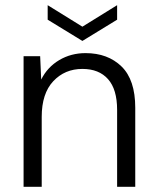

<svg xmlns="http://www.w3.org/2000/svg" viewBox="-20 -721 603 741"><path d="M71 0V-504H135L139 -414Q163 -462 208.5 -489Q254 -516 310 -516Q396 -516 449 -464.5Q502 -413 502 -305V0H432V-297Q432 -376 397 -415.5Q362 -455 298 -455Q230 -455 185.5 -407.5Q141 -360 141 -270V0ZM298 -563 164 -645V-701L298 -618L432 -701V-645Z"/></svg>

Font: DM Sans Light
Style: Regular
Weight: 300
Designer: Colophon Foundry, Jonny Pinhorn
Foundry: Colophon Foundry
Version: Version 4.004; ttfautohint (v1.8.4.7-5d5b)